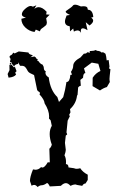

<svg xmlns="http://www.w3.org/2000/svg" viewBox="-20 -770 484 798"><path d="M104.5 -17.6Q104.5 -35.2 117.2 -65.9L127.4 -64.5Q140.6 -64.5 150.9 -75.7Q153.3 -73.7 156.2 -73.7Q166 -73.7 178.2 -95.2H187L185.1 -151.9Q192.4 -157.7 195.3 -168.9Q186.5 -192.9 186.5 -212.9Q186.5 -232.4 195.3 -247.1L190.4 -270L183.6 -277.3Q184.1 -281.7 184.1 -286.1Q184.1 -311 165.5 -340.3Q164.1 -356.4 144 -377.9Q146 -380.4 146 -382.8Q146 -386.7 140.1 -390.1Q137.2 -390.1 134.3 -396.5L121.6 -458Q113.3 -461.9 105.5 -465.8Q97.7 -469.7 94 -477.3Q90.3 -484.9 85.2 -490.7Q80.1 -496.6 69.8 -496.6L66.4 -496.1Q60.5 -496.1 57.6 -511.2L55.2 -503.9Q47.4 -503.9 40.5 -498V-494.1Q35.6 -495.6 28.8 -505.9Q29.3 -506.8 29.3 -507.8Q29.3 -511.7 21.5 -511.7Q22 -518.1 23.9 -523.4Q23.9 -526.9 19.5 -532.7Q19.5 -538.1 25.4 -540.5Q31.7 -543.5 34.7 -551.3L41 -547.9L58.1 -556.2L98.1 -551.8Q100.1 -544.9 109.4 -542.5Q115.7 -541.5 115.7 -538.6L106.4 -532.2L123.5 -535.2Q130.4 -531.2 130.9 -526.4Q136.7 -524.9 136.7 -522.5L134.3 -518.6L140.1 -515.6Q144.5 -508.3 150.9 -503.9L156.7 -501.5Q162.1 -494.1 162.1 -486.8Q163.1 -475.6 170.4 -474.1Q168.9 -470.7 168.9 -467.3Q168.9 -456.1 182.6 -448.2Q189 -394.5 218.3 -366.7L225.1 -346.2L242.7 -366.2Q251 -394.5 256.3 -429.2H256.8Q270 -429.2 272.5 -458.5L279.3 -460L274.9 -471.2Q284.2 -484.9 284.2 -496.1Q284.2 -514.6 314.5 -531.2L328.6 -546.9H330.6Q338.4 -546.9 340.8 -550.8Q341.8 -552.7 344.7 -552.7Q347.7 -552.7 353 -550.3V-558.1H357.9Q370.1 -558.1 377 -562L384.8 -558.6Q395.5 -558.6 402.8 -551.3Q404.3 -552.7 406.7 -552.7Q411.1 -552.7 418.5 -546.4Q421.9 -536.1 423.3 -519L431.6 -520.5L435.1 -493.2Q433.6 -489.7 433.6 -487.8Q433.6 -483.4 439 -482.4L436 -454.6Q435.1 -448.2 435.1 -442.4Q435.1 -435.1 436.5 -429.2L424.3 -408.2Q411.1 -404.8 395.5 -394L364.7 -412.1L365.2 -446.8Q377 -465.8 397.5 -475.1L388.7 -504.9L361.3 -509.8L329.1 -485.8L335 -466.3Q325.7 -466.3 325.2 -446.8L314 -438L315.9 -413.6Q309.1 -412.6 304.7 -406.2L302.2 -374H300.3Q296.9 -339.8 271 -316.4L272.9 -303.2L266.6 -291L271 -288.6L261.2 -268.6L256.3 -219.7L259.3 -211.4L253.4 -206.5L250 -176.3L253.4 -147Q253.4 -139.6 248 -124.5Q254.4 -113.8 254.4 -96.2L253.9 -87.9Q264.6 -87.9 264.6 -74.2L287.6 -70.8Q292.5 -68.4 298.8 -68.4Q305.7 -68.4 313.5 -70.8Q323.7 -54.7 344.7 -43.9V-22L335.4 -7.3Q327.1 -7.3 321.8 2.4L299.3 -1.5Q296.4 -3.4 292 -3.4Q284.7 -3.4 272.9 2.4Q263.2 -8.8 253.9 -8.8Q244.1 -8.8 232.9 2.4L187 4.9Q180.2 -9.3 175.3 -9.3Q162.6 0 152.8 0Q145.5 0 136.2 7.3Q129.4 -1.5 121.6 -1.5Q116.7 -1.5 111.3 2ZM27.8 -501.5 37.6 -490.2 42 -492.2 48.8 -474.1 43 -467.8 46.9 -460.4Q39.1 -449.2 15.6 -447.3L11.7 -462.4L19.5 -478.5L19 -501.5Q20.5 -499 22.9 -499Q24.9 -499 27.8 -501.5ZM26.9 -504.4Q26.9 -502.9 25.9 -502Q24.9 -501 23.9 -501Q22.5 -501 21.5 -502Q20.5 -502.9 20.5 -504.4Q20.5 -506.3 21.5 -507.3Q22.5 -508.3 23.9 -508.3Q24.9 -508.3 25.9 -507.3Q26.9 -506.3 26.9 -504.4ZM123.5 -637.2Q101.6 -640.1 85.2 -655.8Q68.8 -671.4 68.8 -691.9L87.9 -696.8Q70.8 -700.7 70.8 -710.4Q70.8 -721.2 84.5 -733.2Q98.1 -745.1 106.9 -745.1Q112.3 -745.1 116.7 -742.2L131.3 -748L122.6 -732.9Q131.3 -740.2 140.6 -740.2Q156.2 -740.2 173.8 -721.2L171.9 -710L186.5 -709L171.9 -694.3L174.8 -677.2Q174.8 -668.9 170.7 -664.8Q166.5 -660.6 161.4 -657.2Q156.2 -653.8 151.6 -650.1Q147 -646.5 146 -639.6L128.9 -647ZM316.9 -633.3Q311.5 -643.6 302.2 -643.6Q294.9 -643.6 287.1 -638.7L284.2 -651.4L271 -639.6L270 -660.6Q250 -663.6 250 -680.7Q250 -689 256.8 -705.6L271 -708Q252.9 -715.8 252.9 -721.7Q252.9 -723.1 256.8 -726.1Q279.3 -741.2 282.2 -745.8Q285.2 -750.5 292.5 -750.5Q300.8 -750.5 316.4 -743.2L327.1 -744.1Q344.2 -744.1 344.2 -733.4L345.2 -729.5Q365.2 -729.5 367.7 -699.2L358.9 -696.8Q367.2 -690.9 367.2 -684.1Q367.2 -674.8 352.1 -664.1L336.4 -677.7L343.8 -644.5Q331.5 -652.3 324.2 -652.3Q315.9 -652.3 315.9 -641.1Z"/></svg>

Font: Truetypewriter PolyglOTT
Style: Regular
Weight: 400
Designer: Sergey Beatoff a.k.a. Sam_T
Version: Version 3.76